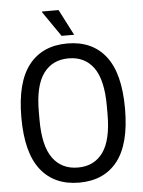

<svg xmlns="http://www.w3.org/2000/svg" viewBox="-59 -918 729 976"><g transform="rotate(-5 305.5 -429.5)"><path d="M345 -739H281L192 -868L193 -871H277ZM306 12Q179 12 110 -75.5Q41 -163 41 -343Q41 -523 110 -610.5Q179 -698 306 -698Q433 -698 501.5 -610.5Q570 -523 570 -343Q570 -163 501.5 -75.5Q433 12 306 12ZM306 -65Q389 -65 434 -127.5Q479 -190 479 -323V-364Q479 -497 434 -559.5Q389 -622 306 -622Q223 -622 177.5 -559.5Q132 -497 132 -364V-323Q132 -190 177.5 -127.5Q223 -65 306 -65Z"/></g></svg>

Font: Archivo Condensed
Style: Regular
Weight: 400
Width: 3
Designer: Hector Gatti
Foundry: Omnibus-Type
Version: Version 2.001; ttfautohint (v1.8.3)